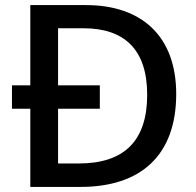

<svg xmlns="http://www.w3.org/2000/svg" viewBox="-20 -734 771 754"><path d="M318 -714H99V-399H27V-307H99V0H297C532 0 672 -123 672 -365C672 -593 535 -714 318 -714ZM308 -623C467 -623 558 -541 558 -362C558 -182 469 -92 289 -92H208V-307H372V-399H208V-623Z"/></svg>

Font: Noto Sans Canadian Aboriginal Medium
Style: Regular
Weight: 500
Designer: Monotype Design Team, Typotheque's Kevin King
Foundry: Monotype Imaging Inc.
Version: Version 2.004